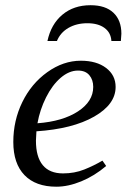

<svg xmlns="http://www.w3.org/2000/svg" viewBox="-20 -703 484 733"><path d="M421.4 -371.1Q421.4 -304.7 339.4 -257.8Q257.3 -210.9 119.1 -201.7L117.2 -166Q117.2 -104 143.3 -72.5Q169.4 -41 220.7 -41Q264.6 -41 301.8 -55.9Q338.9 -70.8 371.1 -89.8L385.3 -69.3Q340.3 -31.2 290.3 -10.7Q240.2 9.8 195.3 9.8Q116.2 9.8 73.5 -34.4Q30.8 -78.6 30.8 -161.1Q30.8 -242.7 65.2 -313.2Q99.6 -383.8 160.6 -427.5Q221.7 -471.2 288.6 -471.2Q348.6 -471.2 385 -443.6Q421.4 -416 421.4 -371.1ZM123 -232.4Q219.7 -239.7 277.8 -277.8Q335.9 -315.9 335.9 -371.1Q335.9 -398.4 321 -416Q306.2 -433.6 277.8 -433.6Q243.7 -433.6 211.4 -405.8Q179.2 -377.9 155.8 -331.1Q132.3 -284.2 123 -232.4ZM325.7 -683.1Q382.8 -683.1 413.1 -654.3Q443.4 -625.5 443.4 -574.2L441.4 -546.4H405.3Q403.3 -578.6 378.9 -596.4Q354.5 -614.3 313.5 -614.3Q272 -614.3 241.2 -596.4Q210.4 -578.6 197.3 -546.4H161.1Q174.8 -610.4 218 -646.7Q261.2 -683.1 325.7 -683.1Z"/></svg>

Font: Liberation Serif
Style: Italic
Weight: 400
Italic angle: -16.333°
Designer: Steve Matteson
Foundry: Ascender Corporation
Version: Version 2.1.5